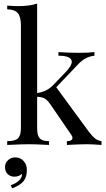

<svg xmlns="http://www.w3.org/2000/svg" viewBox="-20 -804 590 1065"><path d="M543 -21V0Q488 -4 462 -4Q426 -4 351 0V-21Q382 -21 382 -40Q382 -48 376 -55L261 -223Q243 -249 228 -257.5Q213 -266 186 -267V-93Q186 -52 200.5 -36.5Q215 -21 252 -21V0Q177 -4 141 -4Q101 -4 20 0V-21Q63 -21 79.5 -36.5Q96 -52 96 -93V-664Q96 -711 78.5 -731.5Q61 -752 20 -752V-773Q52 -770 82 -770Q144 -770 186 -784V-288Q238 -295 272 -329L346 -406Q378 -440 378 -461Q378 -495 304 -495V-515Q367 -511 417 -511Q468 -511 504 -515V-495Q453 -490 414 -448L292 -320L473 -73Q493 -47 508 -35.5Q523 -24 543 -21ZM102 160Q85 176 60 176Q37 176 22.5 161.5Q8 147 8 122Q8 100 24.5 84.5Q41 69 64 69Q93 69 111 89Q129 109 129 139Q129 178 110.5 201Q92 224 47 241L40 223Q68 214 85.5 197.5Q103 181 102 160Z"/></svg>

Font: Playfair Display
Style: Regular
Weight: 400
Designer: Claus Eggers S?rensen
Foundry: Claus Eggers S?rensen
Version: Version 1.003